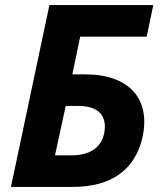

<svg xmlns="http://www.w3.org/2000/svg" viewBox="-20 -734 631 754"><path d="M23 0H266C418 0 512 -68 540 -197C572 -348 485 -442 314 -442H264L295 -590H556L582 -714H174ZM196 -124 238 -318H287C364 -318 403 -282 389 -210C377 -152 329 -124 262 -124Z"/></svg>

Font: Noto Sans
Style: Bold Italic
Weight: 700
Italic angle: -12°
Designer: Monotype Design Team
Foundry: Monotype Imaging Inc.
Version: Version 2.013